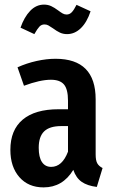

<svg xmlns="http://www.w3.org/2000/svg" viewBox="-20 -798 494 833"><path d="M425 -69 400 13Q359 8 334.5 -9Q310 -26 298 -61Q252 15 169 15Q103 15 64 -29.5Q25 -74 25 -148Q25 -234 78.5 -279Q132 -324 234 -324H275V-361Q275 -411 257.5 -431.5Q240 -452 201 -452Q154 -452 84 -426L56 -506Q96 -524 139 -533.5Q182 -543 221 -543Q395 -543 395 -367V-128Q395 -102 402 -89.5Q409 -77 425 -69ZM275 -140V-251H246Q195 -251 171.5 -228Q148 -205 148 -157Q148 -116 162 -95Q176 -74 202 -74Q250 -74 275 -140ZM210 -675Q197 -684 189.5 -688Q182 -692 173 -692Q160 -692 151 -682.5Q142 -673 129 -650L69 -678Q85 -724 111 -751Q137 -778 171 -778Q188 -778 202 -771.5Q216 -765 232 -753Q244 -744 252 -739.5Q260 -735 269 -735Q282 -735 291.5 -745Q301 -755 312 -777L373 -749Q357 -701 330.5 -675.5Q304 -650 271 -650Q254 -650 240 -656.5Q226 -663 210 -675Z"/></svg>

Font: Fira Sans Extra Condensed Medium
Style: Regular
Weight: 500
Width: 1
Designer: Carrois Corporate & Edenspiekermann AG
Foundry: Carrois Corporate GbR & Edenspiekermann AG
Version: Version 4.203